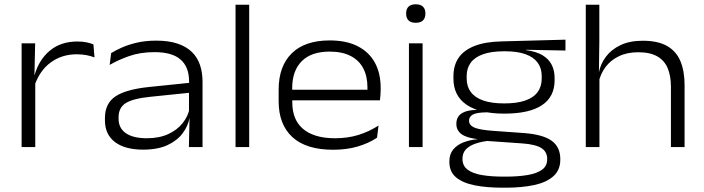

<svg xmlns="http://www.w3.org/2000/svg" viewBox="-20 -684 3276 893"><path d="M140 -284.5 125 -331 140.5 -333.5Q161 -406.5 212.2 -448.8Q263.5 -491 340 -491Q364.5 -491 383 -487Q401.5 -483 414.5 -477.5L419.5 -417Q403 -423.5 382 -427.5Q361 -431.5 336.5 -431.5Q268.5 -431.5 216.8 -394.2Q165 -357 140 -284.5ZM80.5 0V-482.5H143.5L140 -324L144 -320.5V0Z M858.5 0 861.5 -135 859 -147.5V-283L859.5 -305Q859.5 -372 820.2 -406.8Q781 -441.5 698.5 -441.5Q632.5 -441.5 580.2 -423Q528 -404.5 490 -382L497 -437Q517.5 -450 547.5 -463.2Q577.5 -476.5 617.5 -485.8Q657.5 -495 707 -495Q764.5 -495 805.5 -481.2Q846.5 -467.5 872.2 -442.5Q898 -417.5 910 -382.2Q922 -347 922 -303.5V0ZM645.5 12Q561.5 12 514.8 -23.2Q468 -58.5 468 -125V-134.5Q468 -203 517.2 -235.8Q566.5 -268.5 674 -279.5L868.5 -299.5L871 -253.5L681 -234Q599.5 -226 565.5 -204.8Q531.5 -183.5 531.5 -139V-132Q531.5 -87.5 565.8 -64.2Q600 -41 663 -41Q720 -41 761.8 -60Q803.5 -79 829 -110.8Q854.5 -142.5 862.5 -181.5L874.5 -135.5H861.5Q854.5 -97.5 829.2 -63.8Q804 -30 758.8 -9Q713.5 12 645.5 12Z M1075.5 0V-662H1139V0Z M1529.5 12.5Q1404 12.5 1340 -46.2Q1276 -105 1276 -213V-267Q1276 -376 1337 -436Q1398 -496 1513.5 -496Q1591.5 -496 1644.2 -468.8Q1697 -441.5 1723.8 -392.2Q1750.5 -343 1750.5 -275.5V-265.5Q1750.5 -254 1749.5 -241.8Q1748.5 -229.5 1747 -217.5H1687.5Q1688.5 -233.5 1688.8 -248.8Q1689 -264 1689 -277.5Q1689 -329.5 1669.2 -366.8Q1649.5 -404 1610.2 -424Q1571 -444 1513.5 -444Q1427.5 -444 1383.2 -399.2Q1339 -354.5 1339 -273.5V-246.5L1339.5 -238.5V-207Q1339.5 -169 1351.2 -138.5Q1363 -108 1387.5 -86.2Q1412 -64.5 1449.5 -52.8Q1487 -41 1538.5 -41Q1597 -41 1646.5 -56.2Q1696 -71.5 1740.5 -100L1733.5 -43.5Q1694.5 -17.5 1643.5 -2.5Q1592.5 12.5 1529.5 12.5ZM1307 -217.5V-266.5H1733V-217.5Z M1882 0V-482.5H1945.5V0ZM1913.5 -578Q1891.5 -578 1880.2 -589Q1869 -600 1869 -620V-622.5Q1869 -642.5 1880.2 -653.2Q1891.5 -664 1913.5 -664Q1936 -664 1947.2 -653Q1958.5 -642 1958.5 -622.5V-620Q1958.5 -600 1947.2 -589Q1936 -578 1913.5 -578Z M2326 -155.5Q2210 -155.5 2149.5 -197.2Q2089 -239 2089 -318V-329.5Q2089 -380 2113 -415.2Q2137 -450.5 2187 -470.2Q2237 -490 2314.5 -491.5L2610 -499.5V-449L2425.5 -452.5L2426 -451Q2474.5 -444.5 2503.8 -426.8Q2533 -409 2546.2 -382.2Q2559.5 -355.5 2559.5 -321.5V-310.5Q2559.5 -234 2500.8 -194.8Q2442 -155.5 2326 -155.5ZM2322 137.5H2331.5Q2389.5 137.5 2433 130.2Q2476.5 123 2500.8 105.5Q2525 88 2525 57.5V55.5Q2525 22 2498.2 4.8Q2471.5 -12.5 2409 -17L2236 -29L2261 -30Q2224 -26.5 2194.5 -17Q2165 -7.5 2148 9.5Q2131 26.5 2131 54.5V55.5Q2131 87 2154.8 105Q2178.5 123 2221.5 130.2Q2264.5 137.5 2322 137.5ZM2318 189Q2243 189 2187.2 177.8Q2131.5 166.5 2100.8 140.5Q2070 114.5 2070 68.5V67Q2070 33 2088 11.2Q2106 -10.5 2136 -22Q2166 -33.5 2202 -36.5L2200.5 -37Q2149.5 -43 2126 -60.5Q2102.5 -78 2102.5 -108V-108.5Q2102.5 -127.5 2111.5 -141.5Q2120.5 -155.5 2141.2 -163.8Q2162 -172 2196 -173V-184L2284.5 -160.5L2244 -161.5Q2196.5 -161 2179 -151Q2161.5 -141 2161.5 -122.5Q2161.5 -101.5 2186 -90.8Q2210.5 -80 2273 -75.5L2419.5 -65Q2506.5 -58 2546.2 -29Q2586 0 2586 56.5V58.5Q2586 106.5 2554.2 135.2Q2522.5 164 2465.2 176.5Q2408 189 2331 189ZM2325 -203Q2384 -203 2422.5 -216.2Q2461 -229.5 2480.2 -255.5Q2499.5 -281.5 2499.5 -318.5V-330.5Q2499.5 -367 2480.5 -392.8Q2461.5 -418.5 2423.8 -432Q2386 -445.5 2329 -445.5H2324.5Q2264.5 -445.5 2226 -431.5Q2187.5 -417.5 2169 -391.8Q2150.5 -366 2150.5 -330.5V-319Q2150.5 -282 2169.8 -256Q2189 -230 2227.8 -216.5Q2266.5 -203 2325 -203Z M3100.5 0V-281Q3100.5 -329.5 3086 -365.5Q3071.5 -401.5 3038 -421.2Q3004.5 -441 2948 -441Q2896.5 -441 2858 -422.2Q2819.5 -403.5 2796 -371.8Q2772.5 -340 2764 -299.5L2750 -347.5H2765.5Q2773 -386.5 2798 -420Q2823 -453.5 2865.8 -474Q2908.5 -494.5 2969.5 -494.5Q3040.5 -494.5 3083.2 -469.8Q3126 -445 3145 -398.8Q3164 -352.5 3164 -288V0ZM2704.5 0V-662H2767.5V-490L2765.5 -343L2768 -337.5V0Z"/></svg>

Font: Anek Gujarati SemiExpanded Light
Style: Regular
Weight: 300
Width: 6
Designer: Mrunmayee Ghaisas (Gujarati), Yesha Goshar (Latin)
Foundry: Ek Type
Version: Version 1.003